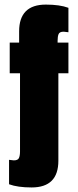

<svg xmlns="http://www.w3.org/2000/svg" viewBox="-20 -805 343 848"><path d="M119.6 22.9Q58.1 22.9 20 8.8V-99.1Q35.6 -96.7 41 -96.7Q59.1 -96.7 63.7 -107.2Q68.4 -117.7 68.4 -136.2V-481.4H22.9V-616.7H64.5V-666.5Q64.5 -784.7 182.6 -784.7Q244.1 -784.7 282.2 -770.5V-662.6Q266.6 -665 261.2 -665Q243.2 -665 238.8 -654.5Q234.4 -644 234.4 -625.5V-616.7H282.2V-481.4H237.8V-95.2Q237.8 22.9 119.6 22.9Z"/></svg>

Font: Anton SC
Style: Regular
Weight: 400
Designer: Vernon Adams
Foundry: Vernon Adams
Version: Version 2.116; ttfautohint (v1.8.4.7-5d5b)